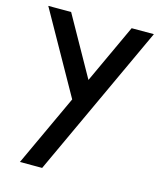

<svg xmlns="http://www.w3.org/2000/svg" viewBox="-112 -582 746 901"><g transform="rotate(15 261.5 -131.0)"><path d="M415 -502H523L179 240H71L232 -107L10 -502H121L282 -215Z"/></g></svg>

Font: Simpel Medium
Style: Regular
Weight: 500
Designer: Janko Jovanovic
Version: Version 1.048;PS 001.048;hotconv 1.0.88;makeotf.lib2.5.64775